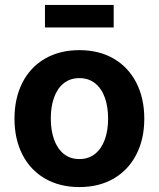

<svg xmlns="http://www.w3.org/2000/svg" viewBox="-20 -759 653 790"><path d="M39.6 -270.5Q39.6 -354.5 72 -418.5Q104.5 -482.4 165 -517.6Q225.6 -552.7 306.6 -552.7Q387.7 -552.7 448 -517.6Q508.3 -482.4 541 -418.5Q573.7 -354.5 573.7 -270.5Q573.7 -187 541 -123.3Q508.3 -59.6 448 -24.4Q387.7 10.7 306.6 10.7Q225.6 10.7 165 -24.4Q104.5 -59.6 72 -123.3Q39.6 -187 39.6 -270.5ZM424.8 -271Q424.8 -319.8 411.4 -357.4Q397.9 -395 371.3 -416.3Q344.7 -437.5 306.6 -437.5Q268.6 -437.5 242.2 -416.3Q215.8 -395 202.4 -357.7Q189 -320.3 189 -271Q189 -222.7 202.4 -185.1Q215.8 -147.5 242.2 -126Q268.6 -104.5 306.6 -104.5Q344.7 -104.5 371.3 -126Q397.9 -147.5 411.4 -185.1Q424.8 -222.7 424.8 -271ZM447.8 -646H165V-738.8H447.8Z"/></svg>

Font: Inter RS Variable
Style: Regular
Weight: 400
Designer: Rasmus Andersson (customised by Maria Ramos and Noel Pretorius)
Foundry: rsms
Version: Version 3.001;Glyphs 3.2.3 (3260)